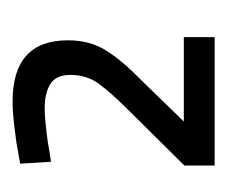

<svg xmlns="http://www.w3.org/2000/svg" viewBox="-48 -791 361 305"><g transform="rotate(-90 132.5 -638.5)"><path d="M22 -478V-526L114 -619Q137 -642 151.5 -661.5Q166 -681 166 -707Q166 -730 151.5 -739Q137 -748 114 -748Q102 -748 87.5 -746.5Q73 -745 59 -743Q43 -740 28 -738L25 -787Q41 -790 59 -793Q73 -795 90.5 -797Q108 -799 124 -799Q221 -799 221 -711Q221 -676 204.5 -650Q188 -624 158 -595L92 -527H226V-478Z"/></g></svg>

Font: Panefresco 250wt
Style: Regular
Weight: 300
Version: Version 1.000